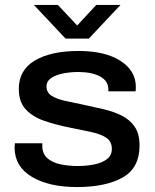

<svg xmlns="http://www.w3.org/2000/svg" viewBox="-20 -744 625 776"><path d="M117 -724H214L292 -641L369 -724H467L339 -588H245ZM291 12Q178 12 108.5 -29.5Q39 -71 39 -148Q39 -152 39.5 -156.5Q40 -161 40 -165H151Q151 -162 151 -159.5Q151 -157 151 -154Q151 -123 171 -105Q191 -87 224 -80Q257 -73 294 -73Q330 -73 361.5 -79.5Q393 -86 412.5 -101Q432 -116 432 -142Q432 -172 410 -187Q388 -202 348.5 -210.5Q309 -219 259 -229Q204 -240 158 -256Q112 -272 84 -302Q56 -332 56 -385Q56 -461 121 -499.5Q186 -538 298 -538Q405 -538 467 -498Q529 -458 529 -393Q529 -382 528 -375H418V-382Q418 -417 384.5 -435Q351 -453 296 -453Q266 -453 236.5 -447.5Q207 -442 187.5 -429Q168 -416 168 -394Q168 -370 188.5 -357Q209 -344 242.5 -336.5Q276 -329 316 -321Q358 -312 399 -302.5Q440 -293 472.5 -276.5Q505 -260 524.5 -231.5Q544 -203 544 -156Q544 -65 475.5 -26.5Q407 12 291 12Z"/></svg>

Font: Archivo SemiExpanded Medium
Style: Regular
Weight: 500
Width: 6
Designer: Hector Gatti
Foundry: Omnibus-Type
Version: Version 2.001; ttfautohint (v1.8.3)